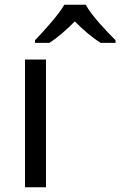

<svg xmlns="http://www.w3.org/2000/svg" viewBox="-20 -786 505 806"><path d="M127 -606H187C222 -628 258 -660 294 -696C330 -660 368 -627 403 -606H465V-617C427 -655 364 -721 340 -766H250C224 -721 164 -656 127 -617ZM85 0H173V-536H85Z"/></svg>

Font: Noto Sans Math
Style: Regular
Weight: 400
Designer: Monotype Design Team, Delve Withrington, Jeff Kellem
Foundry: Monotype Imaging Inc., Delve Fonts LLC
Version: Version 3.000